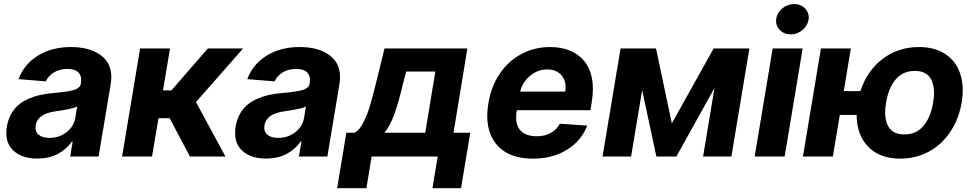

<svg xmlns="http://www.w3.org/2000/svg" viewBox="-20 -790 4916 969"><path d="M169 10.3Q88.4 10.3 45.3 -32Q2.1 -74.2 14.9 -152.3Q21 -187.9 36.8 -215.6Q52.6 -243.3 74 -261.2Q95.5 -279.1 124.6 -291.7Q153.8 -304.3 183.2 -310.7Q212.7 -317.1 247.9 -320.3Q269.5 -322.4 281.4 -323.7Q293.3 -324.9 309.1 -327.1Q324.9 -329.2 332.9 -331Q340.9 -332.7 351.2 -335.4Q361.5 -338.1 366.7 -341.1Q371.8 -344.1 377.1 -348.4Q382.5 -352.6 384.9 -357.8Q387.4 -362.9 388.5 -369.3V-371.4Q393.8 -405.2 376.2 -423.7Q358.7 -442.1 320.3 -442.1Q281.2 -442.1 252.7 -424.9Q224.1 -407.7 211.3 -379.3L73.5 -390.6Q101.6 -465.9 171.3 -509.2Q241.1 -552.6 338.4 -552.6Q375.4 -552.6 407.7 -546Q440 -539.4 467.2 -524.9Q494.3 -510.3 512.4 -489.2Q530.5 -468 537.8 -437Q545.1 -405.9 539.1 -367.9L477.6 0H334.2L346.9 -75.6H342.7Q315.3 -35.9 271.3 -12.8Q227.3 10.3 169 10.3ZM229.8 -94.1Q279.1 -94.1 315.9 -122.9Q352.6 -151.6 360.1 -195L369.3 -252.8Q363.6 -249.3 354.8 -246.3Q345.9 -243.3 331.3 -240.4Q316.8 -237.6 308.9 -236Q301.1 -234.4 282.1 -231.5Q263.1 -228.7 261 -228.3Q169.4 -215.9 160.2 -157.3Q155.5 -127.1 174.5 -110.6Q193.5 -94.1 229.8 -94.1Z M596.2 0 687.1 -545.5H838.1L802.6 -333.8H845.2L1029.1 -545.5H1207L969.1 -274.9L1117.9 0H938.6L836.3 -193.5H779.8L747.2 0Z M1323.5 10.3Q1242.9 10.3 1199.8 -32Q1156.6 -74.2 1169.4 -152.3Q1175.4 -187.9 1191.2 -215.6Q1207 -243.3 1228.5 -261.2Q1250 -279.1 1279.1 -291.7Q1308.2 -304.3 1337.7 -310.7Q1367.2 -317.1 1402.3 -320.3Q1424 -322.4 1435.9 -323.7Q1447.8 -324.9 1463.6 -327.1Q1479.4 -329.2 1487.4 -331Q1495.4 -332.7 1505.7 -335.4Q1516 -338.1 1521.1 -341.1Q1526.3 -344.1 1531.6 -348.4Q1536.9 -352.6 1539.4 -357.8Q1541.9 -362.9 1543 -369.3V-371.4Q1548.3 -405.2 1530.7 -423.7Q1513.1 -442.1 1474.8 -442.1Q1435.7 -442.1 1407.1 -424.9Q1378.6 -407.7 1365.8 -379.3L1228 -390.6Q1256 -465.9 1325.8 -509.2Q1395.6 -552.6 1492.9 -552.6Q1529.8 -552.6 1562.1 -546Q1594.5 -539.4 1621.6 -524.9Q1648.8 -510.3 1666.9 -489.2Q1685 -468 1692.3 -437Q1699.6 -405.9 1693.5 -367.9L1632.1 0H1488.6L1501.4 -75.6H1497.2Q1469.8 -35.9 1425.8 -12.8Q1381.7 10.3 1323.5 10.3ZM1384.2 -94.1Q1433.6 -94.1 1470.3 -122.9Q1507.1 -151.6 1514.6 -195L1523.8 -252.8Q1518.1 -249.3 1509.2 -246.3Q1500.4 -243.3 1485.8 -240.4Q1471.2 -237.6 1463.4 -236Q1455.6 -234.4 1436.6 -231.5Q1417.6 -228.7 1415.5 -228.3Q1323.9 -215.9 1314.6 -157.3Q1310 -127.1 1329 -110.6Q1348 -94.1 1384.2 -94.1Z M1681.5 159.8 1728 -120H1769.9Q1782.7 -127.5 1794 -140.8Q1805.4 -154.1 1815.2 -174.4Q1824.9 -194.6 1832.7 -214.1Q1840.6 -233.7 1849.1 -263Q1857.6 -292.3 1863.1 -313.2Q1868.6 -334.2 1876.8 -367.2L1920.5 -545.5H2338.8L2268.8 -120H2353.3L2306.8 159.8H2162.6L2188.9 0H1855.5L1829.2 159.8ZM1920.5 -120H2126.1L2177.2 -429H2030.2L2013.8 -367.2Q1991.5 -272.4 1970.3 -214.1Q1949.2 -155.9 1920.5 -120Z M2668.7 10.7Q2543 10.7 2483 -64.8Q2422.9 -140.3 2445 -270.2Q2458.8 -353.7 2502 -417.8Q2545.1 -481.9 2611.2 -517.2Q2677.2 -552.6 2756.4 -552.6Q2811.1 -552.6 2854.4 -535.3Q2897.7 -518.1 2927.2 -483.5Q2956.7 -448.9 2967.2 -397Q2977.6 -345.2 2966.6 -275.6L2959.9 -234H2588.4L2587.7 -230.1Q2577.4 -166.5 2604.2 -134.4Q2631 -102.3 2690 -102.3Q2728.3 -102.3 2758.5 -118.4Q2788.7 -134.6 2805.4 -165.5L2943.5 -156.2Q2914.1 -79.2 2841.6 -34.3Q2769.2 10.7 2668.7 10.7ZM2605.5 -327.8H2832.4Q2840.6 -376.8 2815.2 -408.2Q2789.8 -439.6 2741.1 -439.6Q2693.2 -439.6 2654.3 -406.6Q2615.4 -373.6 2605.5 -327.8Z M3370.7 -167.3 3581.7 -545.5H3762.1L3671.2 0H3528.4L3585.9 -345.9L3393.5 0H3292.6L3220.9 -335.2L3165.1 0H3021L3111.9 -545.5H3290.8Z M3788.7 0 3879.6 -545.5H4030.9L3940 0ZM3897.4 -693.2Q3900.9 -724.8 3927.6 -747.2Q3954.2 -769.5 3987.9 -769.5Q4021.7 -769.5 4043.1 -747.2Q4064.6 -724.8 4061.1 -693.2Q4057.2 -661.6 4030.7 -639Q4004.3 -616.5 3970.5 -616.5Q3936.8 -616.5 3915.1 -639.2Q3893.5 -661.9 3897.4 -693.2Z M4274.1 -545.5 4238.3 -329.9H4322.4Q4355.1 -431.8 4433.8 -492.2Q4512.4 -552.6 4617.9 -552.6Q4697.4 -552.6 4751.2 -517Q4805 -481.5 4826 -418.1Q4846.9 -354.8 4833.5 -272.4Q4823.2 -210.6 4796 -158.4Q4768.8 -106.2 4729.2 -68.7Q4689.6 -31.2 4636.7 -10.3Q4583.8 10.7 4524.1 10.7Q4420.1 10.7 4361.9 -49.4Q4303.6 -109.4 4303.3 -209.9H4218.4L4183.2 0H4032.3L4123.2 -545.5ZM4544.7 -111.5Q4604.8 -111.5 4641 -155Q4677.2 -198.5 4689.3 -272.4Q4695.7 -307.5 4693.2 -336.8Q4690.7 -366.1 4680.6 -387.3Q4670.5 -408.4 4649.3 -420.3Q4628.2 -432.2 4597.7 -432.2Q4536.9 -432.2 4500.5 -389.4Q4464.1 -346.6 4452.1 -272.4Q4439.3 -198.2 4461.6 -154.8Q4484 -111.5 4544.7 -111.5Z"/></svg>

Font: Karasuma Gothic
Style: Bold Italic
Weight: 700
Italic angle: 9.39998°
Designer: Rasmus Andersson / Ryoko Nishizuka
Foundry: Genbu
Version: Version 1.00